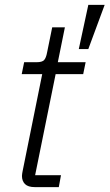

<svg xmlns="http://www.w3.org/2000/svg" viewBox="-20 -767 449 787"><path d="M221 0H123Q95 0 82.5 -12.5Q70 -25 70 -46Q70 -51 71 -56Q72 -61 73 -67L153 -463H69L79 -512H130Q153 -512 161 -521Q169 -530 173 -552L194 -655H246L217 -512H331L321 -463H208L124 -49H230ZM409 -747 342 -566H303L342 -747Z"/></svg>

Font: IBM Plex Sans Light
Style: Italic
Weight: 300
Italic angle: -11.31°
Designer: Mike Abbink, Paul van der Laan, Pieter van Rosmalen
Foundry: Bold Monday
Version: Version 3.201